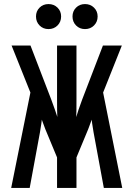

<svg xmlns="http://www.w3.org/2000/svg" viewBox="-20 -924 656 944"><path d="M35 0 129.5 -469 37 -700H130L232 -434.5Q240.5 -412 250 -384.8Q259.5 -357.5 270 -322L262.5 -321Q261 -354.5 260.8 -383.8Q260.5 -413 260.5 -436.5V-700H356V-436.5Q356 -413 355.8 -383.8Q355.5 -354.5 354 -321L346.5 -322Q357 -357.5 366.2 -384.8Q375.5 -412 384 -434.5L486 -700H579L487 -469L581 0H490.5L440 -273.5Q436.5 -293 433.2 -316.2Q430 -339.5 428 -357.5L441 -369Q436 -350 428.5 -328.8Q421 -307.5 413.5 -288.5L356 -150V0H260.5V-150L203 -288.5Q195.5 -307.5 188 -328.8Q180.5 -350 175.5 -369L188.5 -357.5Q186.5 -339.5 183.2 -316.2Q180 -293 176.5 -273.5L126 0ZM218.5 -781Q192 -781 174.5 -798.8Q157 -816.5 157 -843Q157 -869 174.5 -886.5Q192 -904 218.5 -904Q245 -904 262.8 -886.5Q280.5 -869 280.5 -843Q280.5 -816.5 262.8 -798.8Q245 -781 218.5 -781ZM398 -781Q371.5 -781 354 -798.8Q336.5 -816.5 336.5 -843Q336.5 -869 354 -886.5Q371.5 -904 398 -904Q424.5 -904 442.2 -886.5Q460 -869 460 -843Q460 -816.5 442.2 -798.8Q424.5 -781 398 -781Z"/></svg>

Font: Overpass Mono SemiBold
Style: Regular
Weight: 600
Monospace: yes
Designer: Delve Withrington, Dave Bailey
Foundry: Delve Fonts LLC
Version: Version 4.000